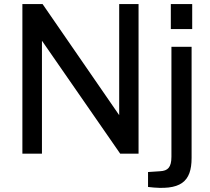

<svg xmlns="http://www.w3.org/2000/svg" viewBox="-20 -762 1042 952"><path d="M571 -742V-191L191 -742H91V0H188V-560L576 0H667V-742ZM714 165C876 185 930 140 930 21V-530H830V15C830 68 812 85 774 87L714 91ZM827 -618H933V-742H827Z"/></svg>

Font: Bisquit Text
Style: Regular
Weight: 400
Version: Version 1.004;Glyphs 3.2.3 (3260)